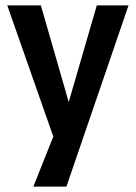

<svg xmlns="http://www.w3.org/2000/svg" viewBox="-20 -514 506 714"><path d="M104 180 194 -46V39L7 -494H132L242 -112H229L340 -494H458L227 180Z"/></svg>

Font: Nunito Sans 10pt Condensed
Style: Bold
Weight: 700
Width: 3
Designer: Vernon Adams
Foundry: Vernon Adams
Version: Version 3.101;gftools[0.9.27]